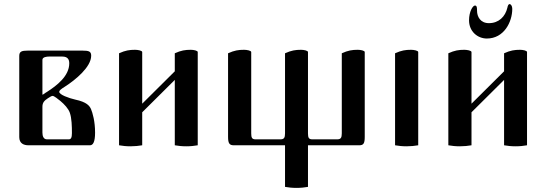

<svg xmlns="http://www.w3.org/2000/svg" viewBox="-20 -709 2666 937"><path d="M74 -40C74 -9 96 0 119 0H419C434 0 444 -16 444 -62C444 -117 432 -158 424 -177C417 -192 404 -211 347 -223C316 -230 269 -247 269 -261C269 -267 277 -274 298 -287C348 -319 425 -382 425 -437C425 -458 414 -462 383 -462H116C86 -462 74 -458 74 -436ZM187 -62V-188C187 -209 197 -218 213 -229C226 -238 233 -241 237 -241C244 -241 264 -225 275 -216C294 -200 314 -179 321 -158C330 -132 331 -92 331 -59C331 -37 326 -29 316 -29H209C193 -29 187 -44 187 -62ZM187 -248V-417C187 -431 209 -433 219 -433H284C311 -433 318 -418 318 -400C318 -338 258 -292 210 -261C205 -258 200 -255 189 -247Z M561 0C578 3 596 5 617 5C638 5 657 3 674 0V-161L833 -319V0C850 3 868 5 889 5C910 5 928 3 945 0V-455C945 -462 925 -466 911 -466C884 -466 864 -463 833 -449V-361L674 -203V-455C674 -462 653 -466 639 -466C612 -466 592 -463 561 -449Z M1093 -41C1093 -9 1100 0 1121 0H1371V203C1388 206 1406 208 1427 208C1448 208 1466 206 1483 203V0H1733C1754 0 1760 -9 1760 -41V-455C1760 -462 1740 -466 1726 -466C1699 -466 1679 -463 1648 -449V-58C1648 -37 1643 -29 1626 -29H1504C1487 -29 1483 -37 1483 -58V-455C1483 -462 1463 -466 1449 -466C1422 -466 1402 -463 1371 -449V-58C1371 -37 1366 -29 1349 -29H1227C1210 -29 1206 -37 1206 -58V-455C1206 -462 1185 -466 1171 -466C1144 -466 1124 -463 1093 -449Z M1908 0C1925 3 1943 5 1964 5C1985 5 2004 3 2021 0V-455C2021 -462 2000 -466 1986 -466C1959 -466 1939 -463 1908 -449Z M2269 -610C2269 -555 2311 -521 2356 -521C2439 -521 2480 -601 2480 -666C2480 -680 2473 -689 2467 -689C2461 -689 2458 -681 2456 -671C2446 -628 2414 -596 2366 -596C2325 -596 2308 -627 2308 -657C2308 -669 2308 -682 2298 -682C2287 -682 2269 -652 2269 -610ZM2168 0C2185 3 2203 5 2224 5C2245 5 2264 3 2281 0V-161L2440 -319V0C2457 3 2475 5 2496 5C2517 5 2535 3 2552 0V-455C2552 -462 2532 -466 2518 -466C2491 -466 2471 -463 2440 -449V-361L2281 -203V-455C2281 -462 2260 -466 2246 -466C2219 -466 2199 -463 2168 -449Z"/></svg>

Font: Monomakh Unicode
Style: Regular
Weight: 400
Version: Version 1.2